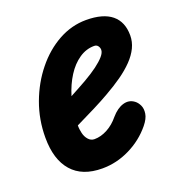

<svg xmlns="http://www.w3.org/2000/svg" viewBox="-101 -594 634 686"><g transform="rotate(-20 216.0 -251.0)"><path d="M174 9Q98 9 58.8 -35.8Q19.5 -80.5 19.5 -164Q19.5 -232.5 42.5 -294.8Q65.5 -357 104.8 -405.5Q144 -454 194.2 -481.8Q244.5 -509.5 299.5 -509.5Q364 -509.5 396.8 -482.5Q429.5 -455.5 429.5 -404Q429.5 -380 418.8 -357.5Q408 -335 387.8 -314Q367.5 -293 339.5 -273.2Q311.5 -253.5 277 -234Q253 -220 217 -201.8Q181 -183.5 143.5 -165.5Q143.5 -157 144.5 -149.8Q145.5 -142.5 147 -136Q150.5 -120.5 160 -109.8Q169.5 -99 183 -99Q207.5 -99 232.2 -112.2Q257 -125.5 276.5 -149.5Q298.5 -175 322.2 -182Q346 -189 365 -174.5Q374.5 -167.5 380.8 -154.2Q387 -141 384.2 -122.8Q381.5 -104.5 363.5 -82.5Q329 -40.5 278.8 -15.8Q228.5 9 174 9ZM158 -271.5Q173.5 -279.5 189.5 -288.5Q205.5 -297.5 221 -306Q250.5 -323 271 -338.2Q291.5 -353.5 303 -366.8Q314.5 -380 314.5 -391Q314.5 -399 309.5 -405.8Q304.5 -412.5 295 -412.5Q264.5 -412.5 237.8 -394.2Q211 -376 190.8 -344.2Q170.5 -312.5 158 -271.5Z"/></g></svg>

Font: Edu AU VIC WA NT Pre SemiBold
Style: Regular
Weight: 600
Designer: Tina and Corey Anderson, Eben Sorkin, Mirko Velimirovic
Foundry: Google for Education
Version: Version 1.001